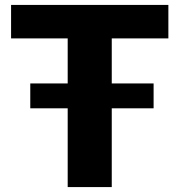

<svg xmlns="http://www.w3.org/2000/svg" viewBox="-20 -760 732 780"><path d="M103 -421H255V-604H25V-740H664V-604H434V-421H604V-320H434V0H255V-320H103Z"/></svg>

Font: Encode Sans Wide
Style: Bold
Weight: 700
Designer: Pablo Impallari, Andres Torresi
Foundry: Pablo Impallari, Andres Torresi
Version: Version 1.000; ttfautohint (v1.00) -l 8 -r 50 -G 200 -x 14 -